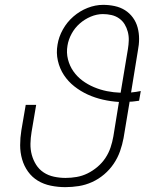

<svg xmlns="http://www.w3.org/2000/svg" viewBox="-20 -763 640 791"><path d="M249 8Q219 8 189.5 2Q160 -4 136 -18.5Q112 -33 95.5 -56Q79 -79 71 -107Q63 -135 63 -165Q63 -195 68 -226L86 -331H129L110 -219Q106 -195 105.5 -171Q105 -147 111 -125Q117 -103 129 -84Q141 -65 160 -52.5Q179 -40 202.5 -35Q226 -30 250 -30Q273 -30 296 -34Q319 -38 340.5 -48.5Q362 -59 381.5 -75.5Q401 -92 414.5 -112.5Q428 -133 435.5 -155.5Q443 -178 447 -201L470 -343Q437 -345 404 -352.5Q371 -360 341.5 -373.5Q312 -387 286.5 -407Q261 -427 243.5 -453.5Q226 -480 218.5 -512.5Q211 -545 217 -579Q222 -611 239 -641.5Q256 -672 282.5 -695Q309 -718 341 -730.5Q373 -743 405 -743Q429 -743 452.5 -738Q476 -733 495 -721Q514 -709 527.5 -690.5Q541 -672 547 -649.5Q553 -627 553 -603Q553 -579 548 -554L520 -382Q530 -383 540.5 -384.5Q551 -386 560 -388L553 -348Q544 -347 534 -345.5Q524 -344 514 -344L489 -194Q484 -167 474.5 -140Q465 -113 448.5 -88.5Q432 -64 409 -44.5Q386 -25 359.5 -13Q333 -1 305 3.5Q277 8 249 8ZM477 -381 507 -561Q510 -579 510.5 -597Q511 -615 506.5 -632Q502 -649 493.5 -663Q485 -677 471 -687Q457 -697 439.5 -701Q422 -705 404 -705Q379 -705 354 -694.5Q329 -684 308.5 -666Q288 -648 275 -624Q262 -600 258 -575Q253 -546 260 -518.5Q267 -491 282.5 -469Q298 -447 319.5 -431Q341 -415 367 -404Q393 -393 420.5 -387.5Q448 -382 477 -381Z"/></svg>

Font: Iosevka Extralight Extended
Style: Italic
Weight: 200
Width: 7
Italic angle: -9°
Monospace: yes
Designer: Belleve Invis
Foundry: Belleve Invis
Version: Version 32.5.0; ttfautohint (v1.8.4)